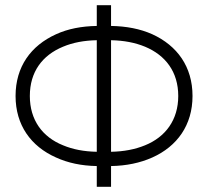

<svg xmlns="http://www.w3.org/2000/svg" viewBox="-20 -720 802 740"><path d="M353 -700V-620C294 -619 242 -609 196 -588C99 -544 40 -463 40 -350C40 -238 99 -156 196 -113C242 -92 294 -81 353 -80V0H408V-80C467 -81 520 -92 567 -113C663 -156 722 -238 722 -350C722 -463 663 -544 567 -588C520 -609 467 -619 408 -620V-700ZM667 -350C667 -258 618 -192 539 -160C500 -144 457 -136 408 -135V-565C457 -564 500 -556 539 -540C618 -507 667 -443 667 -350ZM353 -135C304 -136 261 -144 223 -160C143 -192 95 -258 95 -350C95 -443 143 -507 223 -540C261 -556 304 -564 353 -565Z"/></svg>

Font: Jost Light
Style: Regular
Weight: 300
Version: Version 3.710